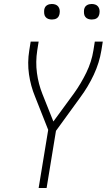

<svg xmlns="http://www.w3.org/2000/svg" viewBox="-20 -944 540 964"><path d="M174 0 222 -292 156 -459Q134 -512 125.5 -571Q117 -630 127 -691L134 -735H174L167 -691Q158 -633 165.5 -577.5Q173 -522 193 -472L248 -334L352 -476Q387 -525 413.5 -579.5Q440 -634 449 -691L456 -735H496L489 -691Q479 -629 451 -569Q423 -509 383 -455L261 -287L214 0ZM441 -846Q431 -846 422.5 -849Q414 -852 408.5 -859Q403 -866 402 -875.5Q401 -885 402 -895Q403 -901 406 -907Q409 -913 415 -917Q421 -921 427.5 -922.5Q434 -924 440 -924Q450 -924 458.5 -921Q467 -918 472.5 -911Q478 -904 479.5 -894.5Q481 -885 479 -875Q478 -869 475 -863Q472 -857 466.5 -853Q461 -849 454 -847.5Q447 -846 441 -846ZM241 -846Q231 -846 222.5 -849Q214 -852 208.5 -859Q203 -866 202 -875.5Q201 -885 202 -895Q203 -901 206 -907Q209 -913 215 -917Q221 -921 227.5 -922.5Q234 -924 240 -924Q250 -924 258.5 -921Q267 -918 272.5 -911Q278 -904 279.5 -894.5Q281 -885 279 -875Q278 -869 275 -863Q272 -857 266.5 -853Q261 -849 254 -847.5Q247 -846 241 -846Z"/></svg>

Font: Iosevka Term Curly Extralight
Style: Italic
Weight: 200
Italic angle: -9°
Designer: Belleve Invis
Foundry: Belleve Invis
Version: Version 32.3.0